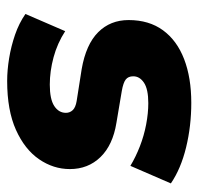

<svg xmlns="http://www.w3.org/2000/svg" viewBox="-29 -514 554 536"><g transform="rotate(-90 248.0 -246.0)"><path d="M229 11Q164 11 104.5 -3.5Q45 -18 4 -46L53 -159Q78 -144 107.5 -132.5Q137 -121 168.5 -115Q200 -109 228 -109Q267 -109 285 -121Q303 -133 303 -151Q303 -165 294 -172Q285 -179 262 -183L173 -198Q111 -208 77.5 -242.5Q44 -277 44 -328Q44 -374 71.5 -414Q99 -454 153.5 -478.5Q208 -503 290 -503Q320 -503 353.5 -497.5Q387 -492 419 -481Q451 -470 477 -452L429 -341Q395 -363 356 -373.5Q317 -384 280 -384Q239 -384 220 -371.5Q201 -359 201 -339Q201 -328 208.5 -320Q216 -312 234 -309L323 -295Q392 -283 426 -249Q460 -215 460 -164Q460 -107 431.5 -68Q403 -29 351 -9Q299 11 229 11Z"/></g></svg>

Font: Nunito Sans 12pt Black
Style: Italic
Weight: 900
Italic angle: -9°
Designer: Vernon Adams
Foundry: Vernon Adams
Version: Version 3.101;gftools[0.9.27]